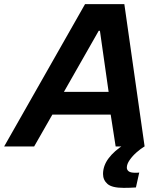

<svg xmlns="http://www.w3.org/2000/svg" viewBox="-55 -708 786 928"><path d="M-35 0 356 -688H546L644 0H504L480 -154H198L110 0ZM254 -264H470L428 -559H422ZM543 200Q486 200 464.5 181Q443 162 443 133Q443 93 470 57Q497 21 546 -10L643 0Q625 11 605.5 28Q586 45 572 65Q558 85 558 102Q558 113 567 120Q576 127 599 127Q602 127 606.5 127Q611 127 618 126L602 198Q589 199 573 199.5Q557 200 543 200Z"/></svg>

Font: Saira SemiBold
Style: Italic
Weight: 600
Italic angle: -12°
Designer: Hector Gatti with collaboration of the Omnibus-Type team
Foundry: Omnibus-Type
Version: Version 1.100; ttfautohint (v1.8.3)